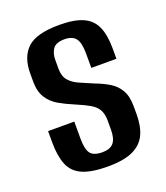

<svg xmlns="http://www.w3.org/2000/svg" viewBox="-102 -575 564 654"><g transform="rotate(-20 180.0 -248.0)"><path d="M179 7Q120 7 87 -7.5Q54 -22 41 -54Q28 -86 28 -135V-176H123V-114Q123 -76 134.5 -60.5Q146 -45 178 -45Q206 -45 218.5 -60Q231 -75 231 -107V-141Q231 -164 222.5 -179.5Q214 -195 195 -206Q176 -217 145 -230Q116 -242 91.5 -256Q67 -270 52.5 -293Q38 -316 38 -352V-382Q38 -441 71 -472Q104 -503 187 -503Q241 -503 272.5 -489Q304 -475 317.5 -444.5Q331 -414 331 -366V-328H240V-380Q240 -420 227.5 -435.5Q215 -451 187 -451Q156 -451 145 -435Q134 -419 134 -396V-363Q134 -336 147.5 -320.5Q161 -305 183 -295.5Q205 -286 233 -274Q260 -264 282.5 -250.5Q305 -237 318 -214.5Q331 -192 331 -154V-127Q331 -83 317 -53.5Q303 -24 270 -8.5Q237 7 179 7Z"/></g></svg>

Font: Alumni Sans SemiBold
Style: Regular
Weight: 600
Designer: Robert E. Leuschke
Foundry: Robert E. Leuschke
Version: Version 1.018